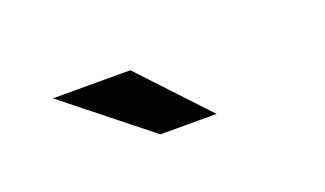

<svg xmlns="http://www.w3.org/2000/svg" viewBox="-32 -875 664 392"><g transform="rotate(-20 300.0 -679.0)"><path d="M269 -607H391L256 -751H88Z"/></g></svg>

Font: Montserrat Lite
Style: Bold
Weight: 700
Designer: Julieta Ulanovsky
Foundry: Julieta Ulanovsky
Version: Version 7.200;PS 007.200;hotconv 1.0.88;makeotf.lib2.5.64775